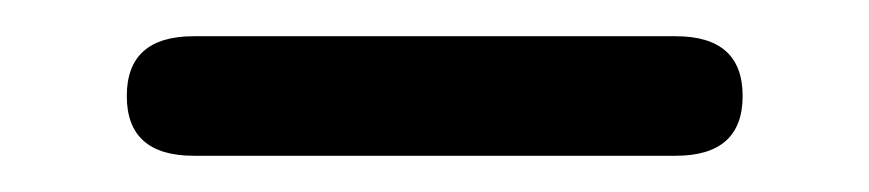

<svg xmlns="http://www.w3.org/2000/svg" viewBox="-20 -347 480 106"><path d="M87 -327H353Q390 -327 390 -294Q390 -261 353 -261H87Q50 -261 50 -294Q50 -327 87 -327Z"/></svg>

Font: Merge One
Style: Regular
Weight: 400
Designer: Kosal Sen
Foundry: Philatype
Version: Version 1.001